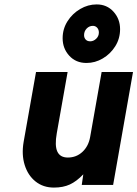

<svg xmlns="http://www.w3.org/2000/svg" viewBox="-20 -837 622 869"><path d="M224 12Q175.5 12 141 -15.5Q106.5 -43 91.8 -90Q77 -137 87 -195L143 -511H286L237 -234Q227 -178 239.5 -151Q252 -124 287 -124Q325.5 -124 353 -149.5Q380.5 -175 388 -217L440 -511H582L492 0H350L357 -48Q326.5 -16 296 -2Q265.5 12 224 12ZM371.5 -552Q323.5 -552 293.5 -584.8Q263.5 -617.5 263.5 -664Q263.5 -706 285.5 -740.8Q307.5 -775.5 342.8 -796.2Q378 -817 417.5 -817Q464 -817 493.8 -784Q523.5 -751 523.5 -705Q523.5 -662.5 501.8 -627.8Q480 -593 445.2 -572.5Q410.5 -552 371.5 -552ZM388.5 -650Q403 -650 415.2 -661.5Q427.5 -673 427.5 -690Q427.5 -703 419.8 -711.5Q412 -720 400.5 -720Q384 -720 372.2 -707.8Q360.5 -695.5 360.5 -678Q360.5 -666 367.8 -658Q375 -650 388.5 -650Z"/></svg>

Font: Overpass Black
Style: Italic
Weight: 900
Italic angle: -10°
Designer: Delve Withrington, Dave Bailey, Thomas Jockin
Foundry: Delve Fonts LLC
Version: Version 4.000